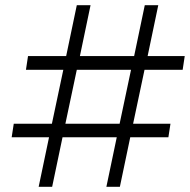

<svg xmlns="http://www.w3.org/2000/svg" viewBox="-20 -720 732 740"><path d="M684 -451H537L493 -243H637L629 -191H482L442 0H390L430 -191H221L181 0H129L169 -191H25L33 -243H180L224 -451H80L88 -504H235L276 -700H329L288 -504H497L538 -700H590L549 -504H692ZM441 -243 485 -451H276L232 -243Z"/></svg>

Font: Gontserrat Light
Style: Italic
Weight: 300
Italic angle: -11.3°
Designer: Julieta Ulanovsky
Foundry: Julieta Ulanovsky
Version: Version 6.001